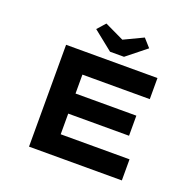

<svg xmlns="http://www.w3.org/2000/svg" viewBox="-154 -1079 1262 1240"><g transform="rotate(20 477.0 -459.0)"><path d="M172 0V-700H800V-555H337V-145H810V0ZM262 -287V-425H755V-287ZM454 -755 320 -862 370 -918 517 -848H487L634 -918L684 -862L550 -755Z"/></g></svg>

Font: Lexend Zetta
Style: Bold
Weight: 700
Designer: Bonnie Shaver-Troup, Thomas Jockin
Foundry: Lexend
Version: Version 1.007